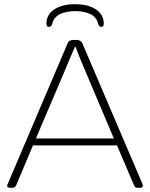

<svg xmlns="http://www.w3.org/2000/svg" viewBox="-20 -892 714 914"><path d="M29 2Q14 2 14 -8Q14 -10 15 -12.5Q16 -15 17 -17L302 -686Q308 -702 331 -702H342Q365 -702 372 -686L658 -17Q658 -15 659 -12.5Q660 -10 660 -8Q660 2 646 2H641Q630 2 625.5 0Q621 -2 618 -10L537 -200H137L57 -10Q53 -2 48.5 0Q44 2 34 2ZM287 -552 151 -233H522L387 -552Q374 -582 362 -611.5Q350 -641 339 -670H337Q324 -641 312 -612Q300 -583 287 -552ZM213 -764Q201 -764 201 -779Q201 -822 238 -847Q275 -872 338 -872Q400 -872 437 -847Q474 -822 474 -779Q474 -764 462 -764Q451 -764 447 -780Q439 -811 410 -825Q381 -839 338 -839Q295 -839 266 -825Q237 -811 229 -780Q225 -764 213 -764Z"/></svg>

Font: Asap Semi Expanded Thin
Style: Regular
Weight: 100
Width: 6
Designer: Pablo Cosgaya
Foundry: Omnibus-Type
Version: Version 3.001; ttfautohint (v1.8.4.7-5d5b)